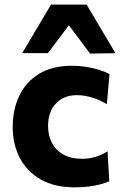

<svg xmlns="http://www.w3.org/2000/svg" viewBox="-20 -795 525 826"><path d="M299.7 10.9Q214.7 10.9 155.6 -22.8Q96.5 -56.4 65.6 -115Q34.7 -173.5 34.7 -248.6Q34.7 -324.2 63.3 -383.8Q91.9 -443.3 148.7 -477.7Q205.4 -512.1 290 -512.1Q319.8 -512.1 349.1 -507.6Q378.5 -503.1 404.6 -495.2Q430.7 -487.2 451 -476.2L439.8 -347.2Q411.3 -363.5 387.7 -371.7Q364.1 -379.9 344.9 -382.8Q325.8 -385.7 310.9 -385.7Q254.6 -385.7 220.7 -349.9Q186.8 -314 186.8 -253Q186.8 -211.7 203.7 -179.8Q220.5 -147.9 253.3 -129.9Q286.1 -111.8 333.8 -111.8Q352.7 -111.8 371.2 -115.3Q389.7 -118.8 407.7 -125.9Q425.8 -133 442.6 -144L450.2 -15Q432.9 -7.6 410.7 -1.8Q388.6 4.1 361 7.5Q333.4 10.9 299.7 10.9ZM367.3 -564.5Q340.4 -600.6 313.6 -636.6Q286.8 -672.6 259 -709.2H293.5Q266.2 -672.6 239.6 -637.3Q212.9 -601.9 186.1 -566.5H75.5Q106.2 -618 137.1 -670.3Q168 -722.5 199.4 -775.1H352.8Q384.1 -722.5 414.9 -670.2Q445.8 -617.9 476.7 -566.1Z"/></svg>

Font: Commissioner Thin
Style: Regular
Weight: 100
Designer: Kostas Bartsokas
Foundry: Kostas Bartsokas
Version: Version 1.001;gftools[0.9.23]